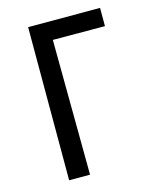

<svg xmlns="http://www.w3.org/2000/svg" viewBox="-107 -769 683 843"><g transform="rotate(-15 235.0 -348.0)"><path d="M102 0H197L192 -660L152 -614L429 -613V-696H102Z"/></g></svg>

Font: Ruda Medium
Style: Regular
Weight: 500
Version: Version 2.001